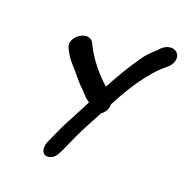

<svg xmlns="http://www.w3.org/2000/svg" viewBox="-123 -797 865 899"><g transform="rotate(20 310.0 -347.5)"><path d="M128 -520 136 -505C142 -493 150 -479 164 -463L197 -425C218 -399 236 -378 258 -358L280 -334V-333C288 -326 296 -320 305 -314C283 -269 255 -219 231 -172C215 -140 203 -109 192 -87L186 -73L185 -72C180 -58 179 -46 180 -37C183 -6 210 -5 227 -13C238 -18 249 -28 256 -43L263 -56C276 -84 289 -115 301 -141C323 -188 349 -235 375 -284C387 -293 399 -306 403 -324C404 -329 405 -334 405 -341C456 -438 515 -533 589 -593C594 -597 613 -612 619 -636C626 -666 606 -686 580 -686C552 -686 535 -666 531 -663L530 -661C510 -642 478 -615 455 -578C420 -528 388 -473 354 -410C306 -453 261 -507 231 -565L224 -580C195 -635 102 -572 128 -520Z"/></g></svg>

Font: Stray Cat
Style: ExBlkCnObl
Weight: 1000
Version: Version 1.0